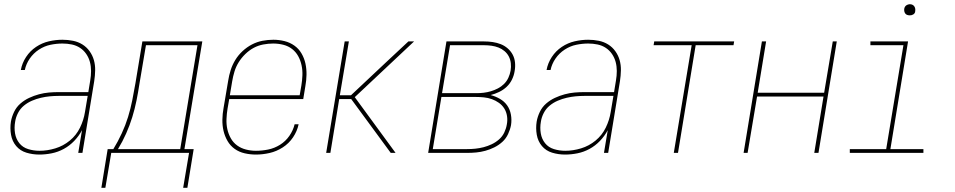

<svg xmlns="http://www.w3.org/2000/svg" viewBox="-20 -727 4540 913"><path d="M167 8Q135 8 105.5 -1Q76 -10 57 -32.5Q38 -55 32.5 -86Q27 -117 32 -149Q36 -172 47 -195Q58 -218 77 -234.5Q96 -251 118.5 -261.5Q141 -272 165 -278.5Q189 -285 212.5 -287Q236 -289 259 -289H400L409 -344Q413 -367 413 -389.5Q413 -412 407.5 -432.5Q402 -453 390 -470.5Q378 -488 360.5 -499.5Q343 -511 321.5 -515.5Q300 -520 277 -520Q249 -520 220 -514Q191 -508 165 -491Q139 -474 121.5 -448.5Q104 -423 98 -394H79Q85 -427 104 -456Q123 -485 151.5 -504Q180 -523 212.5 -530.5Q245 -538 277 -538Q303 -538 327.5 -533Q352 -528 372 -515.5Q392 -503 406 -483.5Q420 -464 426.5 -441Q433 -418 432.5 -392.5Q432 -367 428 -341L372 0H352L370 -108Q355 -80 333 -57Q311 -34 283.5 -19Q256 -4 226 2Q196 8 167 8ZM168 -10Q205 -10 243 -21.5Q281 -33 312 -58.5Q343 -84 360.5 -120Q378 -156 384 -194L397 -271H259Q238 -271 217 -269Q196 -267 174.5 -262Q153 -257 132 -248Q111 -239 93.5 -224.5Q76 -210 65.5 -189.5Q55 -169 52 -148Q47 -120 51.5 -93Q56 -66 72 -46Q88 -26 114 -18Q140 -10 168 -10Z M462 166 492 -18H519Q541 -54 559 -93Q577 -132 589 -171Q601 -210 609 -250.5Q617 -291 624 -331L657 -530H942L857 -18H901L871 166H851L879 0H509L481 166ZM541 -18H837L919 -512H674L643 -328Q637 -288 629 -248.5Q621 -209 609 -170Q597 -131 580 -92.5Q563 -54 541 -18Z M1197 8Q1170 8 1143.5 2Q1117 -4 1096 -19Q1075 -34 1062 -56.5Q1049 -79 1043 -104.5Q1037 -130 1037.5 -158Q1038 -186 1043 -213L1065 -343Q1069 -369 1077 -394Q1085 -419 1099 -442Q1113 -465 1133.5 -484Q1154 -503 1178 -515.5Q1202 -528 1228 -533Q1254 -538 1280 -538Q1280 -538 1280 -538Q1280 -538 1280 -538Q1307 -538 1333 -531.5Q1359 -525 1380 -510Q1401 -495 1414 -472.5Q1427 -450 1432.5 -424.5Q1438 -399 1437.5 -371.5Q1437 -344 1432 -317L1422 -256H1070L1062 -210Q1058 -186 1057 -161Q1056 -136 1061 -113Q1066 -90 1077.5 -69.5Q1089 -49 1107.5 -35.5Q1126 -22 1149.5 -16Q1173 -10 1197 -10Q1226 -10 1255.5 -16Q1285 -22 1311.5 -38.5Q1338 -55 1356 -81Q1374 -107 1381 -136H1400Q1393 -103 1373.5 -74Q1354 -45 1324.5 -26Q1295 -7 1262 0.5Q1229 8 1197 8ZM1073 -274H1405L1413 -320Q1417 -344 1418 -368.5Q1419 -393 1414 -416.5Q1409 -440 1398 -460Q1387 -480 1369 -494Q1351 -508 1327.5 -514Q1304 -520 1279 -520Q1256 -520 1232 -515.5Q1208 -511 1186.5 -499.5Q1165 -488 1146.5 -470Q1128 -452 1115 -431Q1102 -410 1095 -387Q1088 -364 1084 -340Z M1531 0 1619 -530H1639L1596 -274H1649L1816 -431L1922 -530H1949L1667 -265L1861 0H1838L1650 -256H1593L1551 0Z M2016 0 2103 -530H2282Q2303 -530 2323 -527Q2343 -524 2361 -517Q2379 -510 2394 -497Q2409 -484 2418 -467Q2427 -450 2429 -429.5Q2431 -409 2427 -388Q2424 -368 2414.5 -348.5Q2405 -329 2389 -314Q2373 -299 2353 -289.5Q2333 -280 2313 -275Q2336 -269 2357 -257Q2378 -245 2391.5 -226Q2405 -207 2409.5 -182Q2414 -157 2410 -132Q2406 -111 2396 -89.5Q2386 -68 2369 -52.5Q2352 -37 2331 -26.5Q2310 -16 2288 -10Q2266 -4 2244.5 -2Q2223 0 2201 0ZM2082 -284H2246Q2263 -284 2280 -286Q2297 -288 2314 -293Q2331 -298 2347.5 -306.5Q2364 -315 2377 -328Q2390 -341 2397.5 -357.5Q2405 -374 2408 -391Q2411 -409 2409 -426.5Q2407 -444 2399.5 -458.5Q2392 -473 2379 -484Q2366 -495 2350.5 -501Q2335 -507 2317.5 -509.5Q2300 -512 2282 -512H2120ZM2038 -18H2201Q2221 -18 2240.5 -20Q2260 -22 2279.5 -27Q2299 -32 2318 -41Q2337 -50 2353 -64Q2369 -78 2378 -97Q2387 -116 2390 -135Q2394 -155 2391 -175Q2388 -195 2378 -211Q2368 -227 2352.5 -238Q2337 -249 2319 -255.5Q2301 -262 2281 -264Q2261 -266 2241 -266H2079Z M2667 8Q2635 8 2605.5 -1Q2576 -10 2557 -32.5Q2538 -55 2532.5 -86Q2527 -117 2532 -149Q2536 -172 2547 -195Q2558 -218 2577 -234.5Q2596 -251 2618.5 -261.5Q2641 -272 2665 -278.5Q2689 -285 2712.5 -287Q2736 -289 2759 -289H2900L2909 -344Q2913 -367 2913 -389.5Q2913 -412 2907.5 -432.5Q2902 -453 2890 -470.5Q2878 -488 2860.5 -499.5Q2843 -511 2821.5 -515.5Q2800 -520 2777 -520Q2749 -520 2720 -514Q2691 -508 2665 -491Q2639 -474 2621.5 -448.5Q2604 -423 2598 -394H2579Q2585 -427 2604 -456Q2623 -485 2651.5 -504Q2680 -523 2712.5 -530.5Q2745 -538 2777 -538Q2803 -538 2827.5 -533Q2852 -528 2872 -515.5Q2892 -503 2906 -483.5Q2920 -464 2926.5 -441Q2933 -418 2932.5 -392.5Q2932 -367 2928 -341L2872 0H2852L2870 -108Q2855 -80 2833 -57Q2811 -34 2783.5 -19Q2756 -4 2726 2Q2696 8 2667 8ZM2668 -10Q2705 -10 2743 -21.5Q2781 -33 2812 -58.5Q2843 -84 2860.5 -120Q2878 -156 2884 -194L2897 -271H2759Q2738 -271 2717 -269Q2696 -267 2674.5 -262Q2653 -257 2632 -248Q2611 -239 2593.5 -224.5Q2576 -210 2565.5 -189.5Q2555 -169 2552 -148Q2547 -120 2551.5 -93Q2556 -66 2572 -46Q2588 -26 2614 -18Q2640 -10 2668 -10Z M3184 0 3269 -512H3088L3091 -530H3471L3468 -512H3288L3204 0Z M3516 0 3603 -530H3623L3583 -286H3899L3940 -530H3959L3872 0H3852L3896 -268H3580L3535 0Z M4021 0V-18H4194L4276 -512H4119V-530H4298L4214 -18H4371V0ZM4306 -654Q4300 -654 4294 -656Q4288 -658 4284.5 -663Q4281 -668 4280 -674Q4279 -680 4280 -686Q4281 -691 4283.5 -695Q4286 -699 4289.5 -701.5Q4293 -704 4297.5 -705.5Q4302 -707 4306 -707Q4313 -707 4318.5 -704.5Q4324 -702 4327.5 -697Q4331 -692 4332 -686Q4333 -680 4332 -674Q4332 -669 4329.5 -665Q4327 -661 4323 -658.5Q4319 -656 4315 -655Q4311 -654 4306 -654Z"/></svg>

Font: Iosevka Curly Thin Oblique
Style: Regular
Weight: 100
Italic angle: -9°
Monospace: yes
Designer: Belleve Invis
Foundry: Belleve Invis
Version: Version 11.1.0; ttfautohint (v1.8.3)